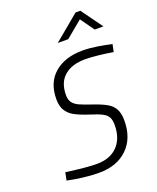

<svg xmlns="http://www.w3.org/2000/svg" viewBox="-169 -1029 928 1138"><g transform="rotate(-20 295.5 -460.5)"><path d="M58 -13 68 -62Q199 -44 261 -44Q345 -44 392 -92.5Q439 -141 439 -226Q439 -257 429 -275Q419 -293 395 -305.5Q371 -318 323 -333Q267 -351 234 -368.5Q201 -386 183.5 -414Q166 -442 166 -486Q166 -591 232.5 -648Q299 -705 411 -705Q453 -705 503 -697Q553 -689 591 -680L581 -633Q542 -640 492 -645.5Q442 -651 407 -651Q323 -651 275.5 -610Q228 -569 228 -490Q228 -460 241 -442.5Q254 -425 280 -413Q306 -401 360 -383Q413 -365 443 -347.5Q473 -330 487.5 -302.5Q502 -275 502 -231Q502 -119 435.5 -54.5Q369 10 256 10Q210 10 153.5 3Q97 -4 58 -13ZM449 -931H479L576 -797H521L459 -884L354 -797H288Z"/></g></svg>

Font: Cairo Light
Style: Italic
Weight: 300
Italic angle: -13°
Designer: Mohamed Gaber, Accademia di Belle Arti di Urbino and others
Foundry: Kief Type Foundry, Accademia di Belle Arti di Urbino and others
Version: Version 3.011